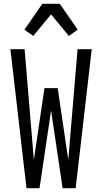

<svg xmlns="http://www.w3.org/2000/svg" viewBox="-20 -995 540 1015"><path d="M120 0 35 -735H110L159 -150L215 -529H285L341 -150L390 -735H465L380 0H311L250 -411L189 0ZM156 -805 109 -838 204 -975H296L391 -838L344 -805L250 -919Z"/></svg>

Font: Iosevka srxl
Style: Regular
Weight: 400
Monospace: yes
Designer: Belleve Invis
Foundry: Belleve Invis
Version: Version 33.0.1; ttfautohint (v1.8.3)